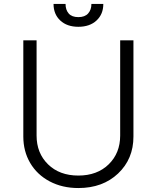

<svg xmlns="http://www.w3.org/2000/svg" viewBox="-20 -929 784 961"><path d="M437.5 -909.2H497.1Q497.1 -857.9 463.1 -826.4Q429.2 -794.9 372.1 -794.9Q315.4 -794.9 281.7 -826.4Q248 -857.9 248 -909.2H308.1Q308.1 -879.4 324 -861.3Q339.8 -843.3 372.1 -843.3Q404.8 -843.3 421.1 -861.6Q437.5 -879.9 437.5 -909.2ZM581.5 -727.1H647.9V-245.6Q647.9 -133.3 571 -60.5Q494.1 12.2 372.1 12.2Q291.5 12.2 228.5 -21.2Q165.5 -54.7 131.1 -113.3Q96.7 -171.9 96.7 -245.6V-727.1H163.1V-250.5Q163.1 -162.6 220.5 -106.4Q277.8 -50.3 372.1 -50.3Q466.3 -50.3 523.9 -106.4Q581.5 -162.6 581.5 -250.5Z"/></svg>

Font: Interop Light
Style: Regular
Weight: 300
Designer: Rasmus Andersson, Google, Jang Haemin
Foundry: jhaemin
Version: Version 1.007